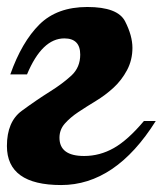

<svg xmlns="http://www.w3.org/2000/svg" viewBox="-41 -529 470 555"><path d="M130.9 -130.9Q130.9 -78.1 202.1 -78.1Q247.6 -78.1 288.1 -101.1Q328.6 -124 375 -179.2H409.2Q293 5.9 135.7 5.9Q-21 5.9 -21 -106.9Q-21 -177.2 22 -208.7Q64.9 -240.2 102.8 -263.9Q140.6 -287.6 165.8 -311Q190.9 -334.5 190.9 -371.1Q190.9 -418 145 -418Q80.6 -418 37.1 -314H-11.2Q22 -407.7 73 -458.3Q124 -508.8 211.4 -508.8Q299.3 -508.8 320.6 -467.3Q341.8 -425.8 341.8 -390.6Q341.8 -355.5 326.2 -326.2Q310.5 -296.9 287.1 -275.4Q263.7 -253.9 236.3 -237.3Q209 -220.7 185.5 -205.1Q162.1 -189.5 146.5 -171.9Q130.9 -154.3 130.9 -130.9Z"/></svg>

Font: Lobster-Regular
Style: Regular
Weight: 400
Designer: Pablo Impallari
Foundry: Pablo Impallari
Version: Version 1.007; ttfautohint (v1.1) -l 8 -r 50 -G 50 -x 14 -D 